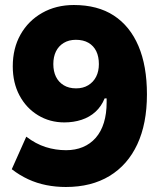

<svg xmlns="http://www.w3.org/2000/svg" viewBox="-20 -736 640 767"><path d="M243 11Q203 11 165 3.5Q127 -4 92.5 -20Q58 -36 27 -60L85 -190Q123 -161 162.5 -148.5Q202 -136 244 -136Q281 -136 311 -148.5Q341 -161 362.5 -185.5Q384 -210 395 -246Q406 -282 406 -327V-343H398Q385 -311 361.5 -289.5Q338 -268 306 -257.5Q274 -247 237 -247Q179 -247 132 -275.5Q85 -304 58 -354.5Q31 -405 31 -471Q31 -543 62 -598Q93 -653 148.5 -684.5Q204 -716 275 -716Q370 -716 434.5 -674Q499 -632 533 -552.5Q567 -473 567 -359Q567 -242 528.5 -159.5Q490 -77 417.5 -33Q345 11 243 11ZM284 -383Q312 -383 332.5 -395.5Q353 -408 364 -429.5Q375 -451 375 -480Q375 -510 364.5 -531.5Q354 -553 333.5 -565Q313 -577 283 -577Q255 -577 234.5 -564.5Q214 -552 203.5 -530.5Q193 -509 193 -480Q193 -451 203.5 -429.5Q214 -408 234.5 -395.5Q255 -383 284 -383Z"/></svg>

Font: Nunito Sans 6pt Black
Style: Regular
Weight: 900
Version: Version 3.101;gftools[0.9.27]